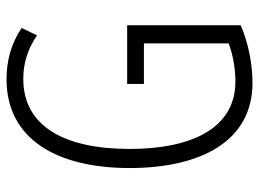

<svg xmlns="http://www.w3.org/2000/svg" viewBox="-120 -644 774 573"><g transform="rotate(-90 266.5 -357.0)"><path d="M303 -364V-314H424V-61C392 -49 351 -41 310 -41C169 -41 109 -175 109 -356C109 -552 177 -674 318 -674C361 -674 404 -663 448 -633L470 -679C422 -711 371 -724 317 -724C138 -724 52 -573 52 -357C52 -146 131 10 306 10C362 10 424 -2 478 -25V-364Z"/></g></svg>

Font: Noto Sans UI Condensed Light
Style: Regular
Weight: 300
Width: 3
Designer: Monotype Design Team
Foundry: Monotype Imaging Inc.
Version: Version 1.901